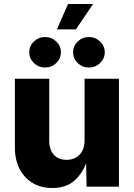

<svg xmlns="http://www.w3.org/2000/svg" viewBox="-20 -944 677 971"><path d="M244.6 6.8Q158.7 6.8 106.9 -49.6Q55.2 -106 55.2 -198.2V-545.9H229V-232.4Q229 -187 252.2 -161.4Q275.4 -135.7 316.4 -135.7Q357.4 -135.7 382.6 -161.9Q407.7 -188 407.7 -234.9V-545.9H581.5V0H418L415.5 -118.7Q394 -62 352.8 -27.6Q311.5 6.8 244.6 6.8ZM208 -602.5Q175.3 -602.5 151.6 -625.2Q127.9 -647.9 127.9 -679.7Q127.9 -711.4 151.6 -734.1Q175.3 -756.8 208 -756.8Q241.2 -756.8 264.6 -734.1Q288.1 -711.4 288.1 -679.7Q288.1 -647.9 264.6 -625.2Q241.2 -602.5 208 -602.5ZM429.7 -602.5Q396.5 -602.5 373 -625.2Q349.6 -647.9 349.6 -679.7Q349.6 -711.4 373 -734.1Q396.5 -756.8 429.7 -756.8Q462.4 -756.8 486.1 -734.1Q509.8 -711.4 509.8 -679.7Q509.8 -647.9 486.1 -625.2Q462.4 -602.5 429.7 -602.5ZM267.6 -795.4 324.2 -923.8H450.7L363.8 -795.4Z"/></svg>

Font: Inter Extra Bold
Style: Regular
Weight: 800
Designer: Rasmus Andersson
Foundry: rsms
Version: Version 4.000;git-3c8e0fc